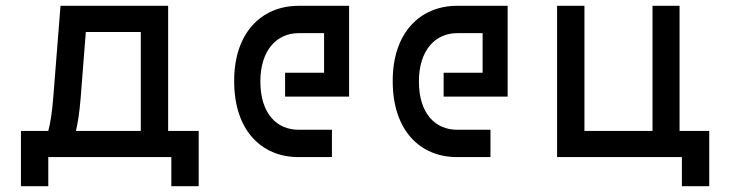

<svg xmlns="http://www.w3.org/2000/svg" viewBox="-20 -540 2510 660"><path d="M663 -90H558V-520H188L163 -204C159 -156 154 -120 146 -90H52V100H146V0H569V100H663ZM241 -90C248 -119 253 -154 257 -200L275 -430H464V-90Z M785 -260C785 -93 878 0 1006 0H1121V-94H1006C932 -94 875 -149 875 -260C875 -368 932 -426 1006 -426H1094V-290H960V-208H1180V-520H1006C880 -520 784 -428 785 -260Z M1330 -260C1330 -93 1423 0 1551 0H1666V-94H1551C1477 -94 1420 -149 1420 -260C1420 -368 1477 -426 1551 -426H1639V-290H1505V-208H1725V-520H1551C1425 -520 1329 -428 1330 -260Z M2418 -90H2316V-520H2223V-90H1989V-520H1895V0H2324V100H2418Z"/></svg>

Font: Grotesk 02 Mince
Style: Bold
Weight: 400
Designer: Frank Adebiaye, contributions by Jérémy Landes, Ariel Martín Pérez
Foundry: Velvetyne Type Foundry
Version: Version 3.000;Glyphs 3.1.2 (3150)